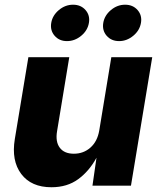

<svg xmlns="http://www.w3.org/2000/svg" viewBox="-20 -789 677 816"><path d="M198.7 6.8Q112.8 6.8 70.3 -49.6Q27.8 -106 43 -198.2L100.6 -545.9H274.4L222.7 -232.4Q214.8 -187 233.9 -161.4Q252.9 -135.7 293.9 -135.7Q335 -135.7 364.5 -161.9Q394 -188 401.9 -234.9L453.1 -545.9H627L536.6 0H373L390.1 -118.7Q359.4 -62 312.5 -27.6Q265.6 6.8 198.7 6.8ZM264.6 -614.3Q231.9 -614.3 212.2 -637Q192.4 -659.7 197.8 -691.9Q203.1 -723.6 230.2 -746.3Q257.3 -769 290.5 -769Q323.7 -769 343.5 -746.3Q363.3 -723.6 357.9 -691.9Q352.5 -659.7 325.2 -637Q297.9 -614.3 264.6 -614.3ZM486.3 -614.3Q453.1 -614.3 433.3 -637Q413.6 -659.7 418.9 -691.9Q424.3 -723.6 451.4 -746.3Q478.5 -769 511.7 -769Q544.9 -769 564.7 -746.3Q584.5 -723.6 579.1 -691.9Q573.7 -659.7 546.4 -637Q519 -614.3 486.3 -614.3Z"/></svg>

Font: Inter Extra Bold
Style: Italic
Weight: 800
Italic angle: -9.39999°
Designer: Rasmus Andersson
Foundry: rsms
Version: Version 4.000;git-3c8e0fc